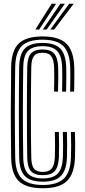

<svg xmlns="http://www.w3.org/2000/svg" viewBox="-20 -1004 458 1033"><path d="M210.5 8.8Q120.2 8.8 80.8 -29.9Q41.2 -68.5 40 -157.5Q38 -286.5 38.2 -406.4Q38.5 -526.2 40 -642.5Q41.2 -731.2 80.6 -769.6Q120 -808 209.2 -808Q296.2 -808 336.4 -770Q376.5 -732 379.5 -642.5Q380 -627 380 -603.4Q380 -579.8 379.6 -554.9Q379.2 -530 378.8 -511H357.2Q357.8 -529.2 358.1 -554.2Q358.5 -579.2 358.4 -603.1Q358.2 -627 357.8 -642Q355 -722.5 320.2 -756.5Q285.5 -790.5 209.2 -790.5Q131 -790.5 96.9 -756Q62.8 -721.5 61.8 -642.2Q59.8 -520 59.9 -398.2Q60 -276.5 61.8 -157.8Q62.8 -78 97.4 -43.4Q132 -8.8 210.5 -8.8Q288 -8.8 323.5 -43.1Q359 -77.5 361.8 -158Q362.8 -187.2 362.8 -222.8Q362.8 -258.2 361.5 -294.2H383Q384.2 -262 384.4 -224.9Q384.5 -187.8 383.5 -157.5Q380.2 -68.2 339.9 -29.8Q299.5 8.8 210.5 8.8ZM210.5 -26.5Q143.2 -26.5 113.8 -56.9Q84.2 -87.2 83.2 -158.2Q81.5 -279 81.5 -398.9Q81.5 -518.8 83.2 -642Q84.2 -712.8 113.5 -742.9Q142.8 -773 209.2 -773Q274.5 -773 304.1 -742.9Q333.8 -712.8 336.2 -642Q336.8 -627.2 336.8 -602.8Q336.8 -578.2 336.4 -553.1Q336 -528 335.5 -511H314Q315 -548 315.1 -584.2Q315.2 -620.5 314.5 -641Q312.5 -701.8 288.4 -728.6Q264.2 -755.5 209.2 -755.5Q154 -755.5 129.9 -729.4Q105.8 -703.2 105 -642Q103.2 -522.8 103.1 -402.2Q103 -281.8 105 -157.2Q105.8 -95.5 130.4 -69.8Q155 -44 210.2 -44Q266.5 -44 291.4 -70.9Q316.2 -97.8 318.5 -159.2Q319.5 -187.2 319.4 -222Q319.2 -256.8 318.2 -294.2H340Q341 -261.8 341.1 -224.5Q341.2 -187.2 340.2 -157.8Q337.5 -86.5 306.9 -56.5Q276.2 -26.5 210.5 -26.5ZM210.2 -61.5Q166 -61.5 146.6 -83.2Q127.2 -105 126.5 -157.5Q124.8 -275.8 124.8 -397.8Q124.8 -519.8 126.5 -642Q127.2 -694 146.2 -715.9Q165.2 -737.8 209.2 -737.8Q252.2 -737.8 271.6 -715.5Q291 -693.2 293 -641Q293.5 -619 293.5 -583.6Q293.5 -548.2 292.2 -511H270.8Q271.8 -548.2 271.9 -584.8Q272 -621.2 271.2 -639.5Q269.8 -681.5 256.1 -700.9Q242.5 -720.2 209.2 -720.2Q176.5 -720.2 162.6 -702.5Q148.8 -684.8 148.2 -641.5Q146.2 -519 146.1 -400.8Q146 -282.5 148.2 -157.8Q148.8 -114.8 163 -96.9Q177.2 -79 210.2 -79Q242.8 -79 258.1 -97.2Q273.5 -115.5 275.2 -160Q276.2 -184.5 276.2 -222.1Q276.2 -259.8 275 -294.2H296.8Q297.8 -261.8 297.9 -225.1Q298 -188.5 297 -160Q294.8 -106.5 274.9 -84Q255 -61.5 210.2 -61.5ZM170 -845 257.8 -984H282L190.5 -845ZM250.5 -845 352.2 -984H376.5L271.2 -845ZM210.2 -845 305 -984H329.2L230.8 -845Z"/></svg>

Font: Big Shoulders Inline Display
Style: Bold
Weight: 700
Designer: Patric King
Foundry: XO Type Co
Version: Version 1.000